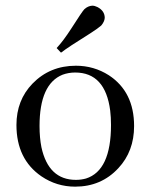

<svg xmlns="http://www.w3.org/2000/svg" viewBox="-20 -661 541 690"><path d="M122.1 -208Q122.1 -359.4 205.1 -392.6Q226.6 -400.4 250 -400.4Q358.4 -400.4 376 -263.7Q378.9 -240.2 378.9 -211.9Q378.9 -47.9 289.1 -19.5Q271.5 -14.6 252.9 -14.6Q154.3 -14.6 128.9 -131.8Q122.1 -166 122.1 -208ZM252.9 -424.8Q159.2 -424.8 96.7 -360.4Q39.1 -300.8 39.1 -211.9Q39.1 -88.9 128.9 -27.3Q183.6 9.8 250 9.8Q343.8 9.8 405.3 -56.6Q461.9 -117.2 461.9 -208Q461.9 -331.1 371.1 -390.6Q317.4 -424.8 252.9 -424.8ZM343.8 -569.3Q355.5 -583 356.4 -596.7Q356.4 -622.1 330.1 -635.7Q320.3 -640.6 311.5 -640.6Q295.9 -639.6 283.2 -627.9Q275.4 -620.1 236.3 -558.6Q208 -514.6 183.6 -488.3L199.2 -471.7Q222.7 -490.2 305.7 -542Q333 -559.6 343.8 -569.3Z"/></svg>

Font: Abhaya Libre
Style: Regular
Weight: 400
Designer: Pushpananda Ekanayake, Sol Matas, Pathum Egodawatta
Foundry: Mooniak
Version: Version 1.050 ; ttfautohint (v1.6)